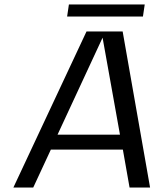

<svg xmlns="http://www.w3.org/2000/svg" viewBox="-20 -841 733 861"><path d="M129 0H40L368 -700H530L653 0H561L531 -170H208ZM518 -237 440 -672 238 -237ZM289 -821H629L621 -767H281Z"/></svg>

Font: Fivo Sans Modern
Style: Italic
Weight: 400
Designer: Alexander Slobzheninov
Foundry: Alexander Slobzheninov
Version: 1.0